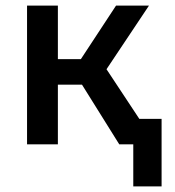

<svg xmlns="http://www.w3.org/2000/svg" viewBox="-20 -515 623 685"><path d="M76.5 0V-495H186.5V-304H268.5L394 -495H511.5L360 -268L477 -91H556.5V150H455.5V0H405.5L272.5 -213H186.5V0Z"/></svg>

Font: Geologica
Style: Regular
Weight: 400
Designer: Sindre Bremnes, Frode Helland
Foundry: Monokrom Skriftforlag AS
Version: Version 1.010; ttfautohint (v1.8.4.7-5d5b);gftools[0.9.28]